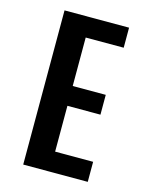

<svg xmlns="http://www.w3.org/2000/svg" viewBox="-107 -771 665 842"><g transform="rotate(15 225.0 -350.0)"><path d="M80.5 0V-700H373.5V-609H201V-389H351V-299H201V-91H373.5V0Z"/></g></svg>

Font: Trispace Condensed Medium
Style: Regular
Weight: 500
Width: 3
Designer: Tyler Finck
Foundry: Etcetera Type Company
Version: Version 1.210; ttfautohint (v1.8.3)